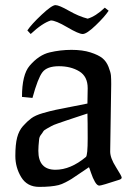

<svg xmlns="http://www.w3.org/2000/svg" viewBox="-20 -721 518 751"><path d="M87 -602Q103 -626 143 -663.5Q183 -701 197 -701Q211 -701 249.5 -679Q288 -657 323 -648Q354 -657 390 -691L405 -679Q389 -655 354 -621.5Q319 -588 303.5 -588Q288 -588 243 -614.5Q198 -641 179 -641Q146 -631 100 -588ZM415 -392 411 -128Q411 -103 433.5 -67.5Q456 -32 456 -26.5Q456 -21 447 -18Q377 5 368.5 5Q360 5 351.5 -9.5Q343 -24 336 -45Q329 -66 328 -67Q313 -57 291 -42Q269 -27 260.5 -21.5Q252 -16 236.5 -8Q221 0 209 3Q181 10 133.5 10Q86 10 63 -28Q40 -66 40 -111Q40 -156 47 -183Q54 -210 70 -228Q86 -246 102 -258Q118 -270 147.5 -278.5Q177 -287 198.5 -291.5Q220 -296 259 -303.5Q298 -311 322 -316L323 -376Q323 -422 290 -442Q257 -462 210.5 -462Q164 -462 146 -438.5Q128 -415 107 -338L66 -342Q66 -429 96 -464Q132 -506 174 -516Q216 -526 259.5 -526Q303 -526 334 -516Q365 -506 380.5 -493.5Q396 -481 404.5 -459.5Q413 -438 414 -425Q415 -412 415 -392ZM130 -131Q130 -57 197 -57Q256 -57 316 -107Q323 -113 323 -180Q323 -247 322 -277Q304 -271 276.5 -262Q249 -253 237.5 -249Q226 -245 207 -238.5Q188 -232 181.5 -228Q175 -224 163.5 -218Q152 -212 149 -206.5Q146 -201 140 -193.5Q134 -186 133 -176Q130 -148 130 -131Z"/></svg>

Font: Prociono
Style: Regular
Weight: 400
Designer: Barry Schwartz
Foundry: The Crud Factory
Version: Version 2.301